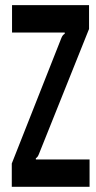

<svg xmlns="http://www.w3.org/2000/svg" viewBox="-20 -720 370 740"><path d="M118.2 -105.5H325.2V0H25.4V-89.8L216.8 -574.2Q221.7 -585.9 229.5 -589.8V-594.7H26.4V-700.2H323.2V-608.4L129.9 -126Q125 -113.3 118.2 -110.4Z"/></svg>

Font: Vancouver Drive
Style: Bold
Weight: 700
Designer: Valery Zaveryaev
Foundry: Cyreal (www.cyreal.org)
Version: Version 1.01